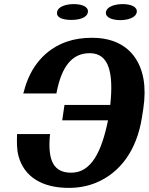

<svg xmlns="http://www.w3.org/2000/svg" viewBox="-20 -905 724 935"><path d="M93 -450H255L256 -457C281 -582 331 -646 417 -646C513 -646 533 -546 517 -394H294L283 -319H506C475 -167 425 -64 327 -64C241 -64 212 -123 223 -245L224 -252H63C62 -211 61 -176 71 -142C98 -47 181 10 315 10C361 10 405 2 445 -14C566 -63 646 -174 671 -332L678 -377C686 -429 686 -477 679 -519C659 -634 581 -721 429 -721C383 -721 342 -715 305 -702C201 -666 126 -580 96 -458ZM258 -846C253 -817 290 -808 328 -808C365 -808 404 -818 408 -846C412 -873 377 -885 340 -885C303 -885 262 -874 258 -846ZM496 -846C492 -819 528 -807 566 -807C603 -807 642 -819 646 -846C650 -873 615 -885 578 -885C541 -885 500 -874 496 -846Z"/></svg>

Font: Aerodynamic
Style: BdObl
Weight: 500
Designer: Google
Version: Version 2.000980; 2014